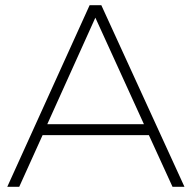

<svg xmlns="http://www.w3.org/2000/svg" viewBox="-20 -719 738 739"><path d="M644 0 553 -199H144L54 0H8L325 -699H370L690 0ZM162 -241H534L347 -651Z"/></svg>

Font: Montserrat Ultra Light
Style: Regular
Weight: 200
Designer: Julieta Ulanovsky
Foundry: Julieta Ulanovsky
Version: Version 3.100;PS 003.100;hotconv 1.0.88;makeotf.lib2.5.64775